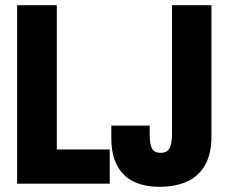

<svg xmlns="http://www.w3.org/2000/svg" viewBox="-20 -708 873 740"><path d="M46 0V-688H199V-132H403V0ZM596 12Q539 12 497.5 -7Q456 -26 432.5 -68Q409 -110 409 -177V-224H557V-186Q557 -155 565 -137Q573 -119 599 -119Q625 -119 634 -137.5Q643 -156 643 -192V-688H795V-184Q795 -113 769 -69.5Q743 -26 698 -7Q653 12 596 12Z"/></svg>

Font: Archivo ExtraCondensed ExtraBold
Style: Regular
Weight: 800
Width: 2
Designer: Hector Gatti
Foundry: Omnibus-Type
Version: Version 2.001